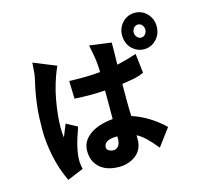

<svg xmlns="http://www.w3.org/2000/svg" viewBox="-118 -919 1237 1137"><g transform="rotate(-15 500.0 -351.0)"><path d="M512 -100Q429 -100 429 -54Q429 -41 442 -33.5Q455 -26 471 -26Q487 -26 499.5 -40.5Q512 -55 512 -84ZM836 -669Q836 -684 826 -696Q816 -708 800 -708Q786 -708 775.5 -696Q765 -684 765 -669Q765 -652 775.5 -640Q786 -628 800 -628Q816 -628 826 -640Q836 -652 836 -669ZM303 -216Q278 -147 267.5 -101.5Q257 -56 257 -18Q257 -14 258 -2.5Q259 9 264 33L165 74Q127 -7 110 -91.5Q93 -176 93 -249Q93 -286 94.5 -322Q96 -358 100 -393.5Q104 -429 110.5 -467Q117 -505 127 -547Q129 -557 131 -565.5Q133 -574 134 -585Q135 -596 136 -612Q137 -628 139 -652L277 -596Q257 -551 242 -502Q227 -453 218.5 -406Q210 -359 205.5 -315.5Q201 -272 201 -237Q201 -224 201.5 -209.5Q202 -195 205 -176L236 -252ZM738 30Q704 -12 678.5 -36.5Q653 -61 624 -77V-55Q625 -26 615 -1.5Q605 23 585 40.5Q565 58 537 68Q509 78 477 78Q446 78 417.5 70.5Q389 63 366.5 46Q344 29 330.5 2.5Q317 -24 317 -63Q317 -120 368 -158.5Q419 -197 512 -206Q513 -292 512 -381Q464 -378 420 -378Q376 -378 325 -381L322 -490Q382 -488 425 -489Q468 -490 512 -494Q512 -510 511.5 -520.5Q511 -531 510 -538Q509 -552 507.5 -565Q506 -578 503.5 -591.5Q501 -605 498 -622.5Q495 -640 490 -663L624 -645Q624 -611 623.5 -580Q623 -549 622 -510Q651 -516 678 -523.5Q705 -531 743 -543L757 -424Q721 -409 689 -403Q657 -397 621 -392Q621 -338 621 -290Q621 -242 623 -195Q674 -178 721 -150Q768 -122 817 -76ZM906 -669Q906 -622 875 -589.5Q844 -557 800 -557Q778 -557 759 -565.5Q740 -574 725 -589Q710 -604 702 -625Q694 -646 694 -669Q694 -716 725 -748Q756 -780 800 -780Q844 -780 875 -748Q906 -716 906 -669Z"/></g></svg>

Font: NanumGothicCoding
Style: Bold
Weight: 700
Monospace: yes
Designer: Kwon Bruce; Nicolas Noh; Sung-woo Choi; Go-un Cha; Soo-hyun Park;
Foundry: NHN Corporation
Version: Version 2.000;PS 1;hotconv 1.0.49;makeotf.lib2.0.14853